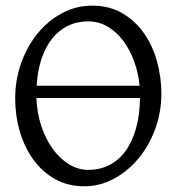

<svg xmlns="http://www.w3.org/2000/svg" viewBox="-20 -650 640 685"><path d="M478 -344.2Q473.6 -389.6 458.5 -431.2Q443.4 -472.7 419.7 -504.4Q396 -536.1 364.3 -554.9Q332.5 -573.7 294.9 -573.7Q254.4 -573.7 221.7 -557.6Q189 -541.5 165.5 -511.7Q142.1 -481.9 127.9 -439.5Q113.8 -397 110.8 -344.2ZM109.9 -300.3Q111.8 -247.6 127.2 -200.9Q142.6 -154.3 167.7 -119.4Q192.9 -84.5 225.6 -64.2Q258.3 -43.9 294.9 -43.9Q335 -43.9 368.4 -60.3Q401.9 -76.7 426.3 -109.1Q450.7 -141.6 464.6 -189.5Q478.5 -237.3 479.5 -300.3ZM555.7 -315.9Q555.7 -249.5 533.7 -189.7Q511.7 -129.9 473.9 -84.5Q436 -39.1 386.2 -12.2Q336.4 14.6 280.8 14.6Q222.2 14.6 176.3 -11.2Q130.4 -37.1 98.9 -80.6Q67.4 -124 50.8 -180.7Q34.2 -237.3 34.2 -298.8Q34.2 -365.2 55.7 -425.3Q77.1 -485.4 114.3 -530.8Q151.4 -576.2 201.4 -603Q251.5 -629.9 309.1 -629.9Q369.6 -629.9 415.5 -603.3Q461.4 -576.7 492.7 -532.7Q523.9 -488.8 539.8 -432.1Q555.7 -375.5 555.7 -315.9Z"/></svg>

Font: Gentium Plus Am
Style: Regular
Weight: 400
Designer: J. Victor Gaultney, Annie Olsen, Iska Routamaa, Becca Hirsbrunner
Foundry: SIL International
Version: Version 5.000